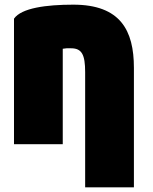

<svg xmlns="http://www.w3.org/2000/svg" viewBox="-20 -588 654 823"><path d="M40 30H249V-379C268 -382 264 -381 285 -381C331 -381 345 -353 345 -279V215H554V-297C554 -458 496 -568 294 -568C179 -568 72 -554 40 -508Z"/></svg>

Font: Repo ExtraBlack
Style: Regular
Weight: 400
Designer: Stefan Peev
Foundry: Context Ltd
Version: Version 001.502